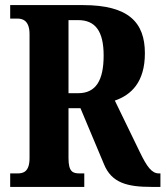

<svg xmlns="http://www.w3.org/2000/svg" viewBox="-20 -734 650 754"><path d="M20 0H311V-53H293C266 -53 249 -59 249 -113V-309H296L388 -90C418 -15 481 0 575 0H610V-53H604C576 -53 557 -79 529 -137L431 -339C495 -361 549 -411 549 -525C549 -646 485 -714 306 -714H20V-661H49C68 -661 96 -654 96 -600V-113C96 -59 71 -53 49 -53H20ZM287 -368H249V-655H287C354 -655 387 -612 387 -516C387 -419 357 -368 287 -368Z"/></svg>

Font: Noto Serif Bengali ExtraCondensed ExtraBold
Style: Regular
Weight: 800
Width: 2
Designer: Juan Bruce, Universal Thirst, Indian Type Foundry and the Monotype Design Team.
Foundry: Monotype Imaging Inc.
Version: Version 2.003